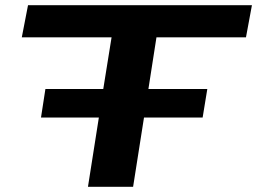

<svg xmlns="http://www.w3.org/2000/svg" viewBox="-20 -720 991 740"><path d="M928 -576H583L552 -377H779L761 -267H535L493 0H319L361 -267H138L155 -377H378L410 -576H64L88 -700H951Z"/></svg>

Font: Georama ExtraExtended SemiBold
Style: Italic
Weight: 600
Width: 8
Italic angle: -9°
Designer: Jean-Baptiste Levee
Foundry: Production Type
Version: Version 1.000